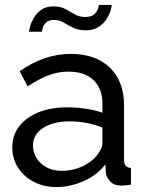

<svg xmlns="http://www.w3.org/2000/svg" viewBox="-20 -750 594 780"><path d="M253 -314Q288 -314 327 -308.5Q366 -303 396 -292V-330Q396 -390 360 -424.5Q324 -459 258 -459Q215 -459 175.5 -443.5Q136 -428 92 -399L60 -461Q111 -496 162 -513.5Q213 -531 268 -531Q368 -531 426 -475.5Q484 -420 484 -321V-100Q484 -84 490.5 -76.5Q497 -69 512 -68V0Q499 2 489.5 3Q480 4 474 4Q443 4 427.5 -13Q412 -30 410 -49L408 -82Q374 -38 319 -14Q264 10 210 10Q158 10 117 -11.5Q76 -33 53 -69.5Q30 -106 30 -151Q30 -201 58.5 -237.5Q87 -274 137 -294Q187 -314 253 -314ZM396 -167V-232Q365 -244 331 -250.5Q297 -257 264 -257Q197 -257 155.5 -230.5Q114 -204 114 -158Q114 -133 127.5 -109.5Q141 -86 167.5 -71Q194 -56 233 -56Q274 -56 311 -72.5Q348 -89 370 -114Q382 -128 389 -142.5Q396 -157 396 -167ZM199 -669Q177 -669 166.5 -658Q156 -647 153 -635Q150 -623 150 -621H98Q98 -627 102.5 -643.5Q107 -660 118 -678.5Q129 -697 148 -710.5Q167 -724 197 -724Q226 -724 245.5 -713.5Q265 -703 283.5 -692Q302 -681 326 -681Q352 -681 363.5 -692.5Q375 -704 378.5 -716Q382 -728 382 -730H434Q434 -724 429.5 -708Q425 -692 413 -673Q401 -654 380.5 -640.5Q360 -627 328 -627Q298 -627 277 -637.5Q256 -648 238.5 -658.5Q221 -669 199 -669Z"/></svg>

Font: YasnoRaleway Medium
Style: Regular
Weight: 500
Designer: Matt McInerney, Pablo Impallari, Rodrigo Fuenzalida
Foundry: Matt McInerney, Pablo Impallari, Rodrigo Fuenzalida
Version: Version 4.026